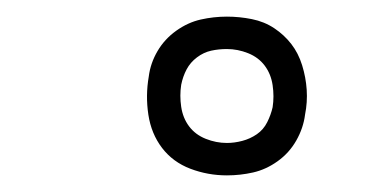

<svg xmlns="http://www.w3.org/2000/svg" viewBox="-20 -775 440 231"><path d="M253 -564Q230 -564 209 -572Q188 -580 175 -597Q162 -614 158.5 -637Q155 -660 159 -683Q161 -699 169.5 -713.5Q178 -728 192 -738Q206 -748 221.5 -751.5Q237 -755 253 -755Q268 -755 283 -752Q298 -749 310 -741Q322 -733 330.5 -722Q339 -711 343.5 -696.5Q348 -682 349 -667Q350 -652 347 -637Q345 -621 336.5 -606Q328 -591 314 -581Q300 -571 284.5 -567.5Q269 -564 253 -564ZM253 -603Q262 -603 271.5 -605.5Q281 -608 289 -613.5Q297 -619 301.5 -628Q306 -637 308 -646Q310 -659 308 -672.5Q306 -686 298.5 -696Q291 -706 278.5 -711Q266 -716 253 -716Q243 -716 234 -714Q225 -712 217 -706Q209 -700 204.5 -691.5Q200 -683 198 -673Q196 -660 198 -646.5Q200 -633 207.5 -623Q215 -613 227.5 -608Q240 -603 253 -603Z"/></svg>

Font: Iosevka Aile XLt Obl
Style: Regular
Weight: 200
Italic angle: -9°
Designer: Belleve Invis
Foundry: Belleve Invis
Version: Version 31.1.0; ttfautohint (v1.8.4)